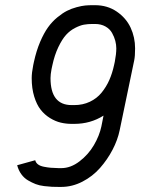

<svg xmlns="http://www.w3.org/2000/svg" viewBox="-20 -716 565 748"><path d="M176.8 -411.6Q176.8 -306.6 259.3 -306.6H269.5Q302.7 -306.6 330.1 -319.6Q357.4 -332.5 375.7 -355Q394 -377.4 405.8 -404.1Q417.5 -430.7 424.3 -461.9L427.2 -475.1Q433.1 -505.9 433.1 -527.3Q433.1 -542 429.2 -556.9Q425.3 -571.8 416.7 -587.4Q408.2 -603 390.9 -612.8Q373.5 -622.6 350.1 -622.6H339.8Q322.3 -622.6 307.1 -619.9Q292 -617.2 272.5 -607.2Q252.9 -597.2 237.5 -580.3Q222.2 -563.5 207.3 -532.5Q192.4 -501.5 183.6 -460L180.7 -446.3Q176.8 -425.8 176.8 -411.6ZM117.2 -91.8Q119.6 -82 127.9 -75.7Q136.2 -69.3 150.9 -66.4Q165.5 -63.5 177.2 -62.5Q189 -61.5 208.5 -61H218.8Q255.4 -61 289.8 -87.4Q324.2 -113.8 345.7 -150.4Q367.2 -187 375 -223.6L383.3 -265.6Q332.5 -233.4 269.5 -233.4H259.3Q237.3 -233.4 216.6 -238.3Q195.8 -243.2 174.8 -256.1Q153.8 -269 138.4 -288.6Q123 -308.1 113.3 -339.8Q103.5 -371.6 103.5 -411.6Q103.5 -432.6 109.4 -461.9L112.3 -475.6Q121.6 -518.1 136.2 -552.5Q150.9 -586.9 167 -609.4Q183.1 -631.8 203.4 -648.4Q223.6 -665 241 -673.8Q258.3 -682.6 278.6 -688Q298.8 -693.4 312.3 -694.6Q325.7 -695.8 339.8 -695.8H350.1Q398.4 -695.8 434.8 -670.9Q471.2 -646 488.8 -608.4Q506.3 -570.8 506.3 -527.3Q506.3 -497.1 502.9 -481L446.3 -209Q438.5 -170.9 418.5 -132.6Q398.4 -94.2 369.6 -61.5Q340.8 -28.8 301 -8.3Q261.2 12.2 218.8 12.2H208.5Q193.4 12.2 182.4 11.7Q171.4 11.2 152.3 9Q133.3 6.8 118.9 1.2Q104.5 -4.4 89.4 -13.2Q74.2 -22 63.2 -37.1Q52.2 -52.2 46.9 -72.3Z"/></svg>

Font: Anka/Coder Condensed
Style: Italic
Weight: 400
Width: 4
Italic angle: -12°
Monospace: yes
Version: Version 001.100